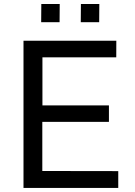

<svg xmlns="http://www.w3.org/2000/svg" viewBox="-20 -923 661 943"><path d="M95.4 0V-723H551.3L551 -641.4H188.4V-405.2H515V-324.4H187.8V-83.2L560.8 -82.6V0ZM376.7 -814 377.4 -903.4H467.8L467.1 -814ZM182.2 -814 182.9 -903.4H273.3L272.6 -814Z"/></svg>

Font: Public Sans Thin
Style: Regular
Weight: 100
Designer: The Public Sans project authors (U.S. Web Design System). Libre Franklin designed by Pablo Impallari and Rodrigo Fuenzal
Version: Version 1.008